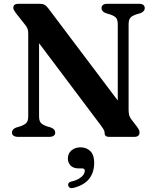

<svg xmlns="http://www.w3.org/2000/svg" viewBox="-20 -720 814 1010"><path d="M270.5 -23Q270.5 -12.5 263.2 -6.5Q256 -0.5 240 0H74Q58.5 -0.5 50.8 -6.5Q43 -12.5 43 -23Q43 -40.5 65 -49L88.5 -56Q111.5 -64.5 120 -75Q128.5 -85.5 128.5 -109V-544Q128.5 -560 124.5 -570Q120.5 -580 106 -597.5L64 -650.5Q56 -661.5 53 -667.5Q50 -673.5 50 -679.5Q50 -689.5 56.8 -694.8Q63.5 -700 75 -700H189.5Q204.5 -700 214.2 -694.8Q224 -689.5 234.5 -675.5L623 -160L599.5 -102V-591Q599.5 -614 591.8 -624.8Q584 -635.5 559.5 -644L536 -651Q514 -660.5 514 -677Q514 -688 521.5 -694Q529 -700 544.5 -700H710.5Q726.5 -700 734 -694Q741.5 -688 741.5 -677Q741.5 -660 719.5 -651L696 -644Q673 -636 664.8 -625.5Q656.5 -615 656.5 -591V-143Q656.5 -127 659.2 -115.5Q662 -104 669.5 -94L700.5 -53.5Q709.5 -41 711.8 -34.8Q714 -28.5 714 -22Q714 -12 707 -6Q700 0 687.5 0H554.5Q530.5 0 530.5 -19Q530.5 -27 527.5 -34.2Q524.5 -41.5 510 -61L138 -556L185.5 -589V-109Q185.5 -86.5 193.2 -75.8Q201 -65 225 -56L248.5 -49Q270.5 -40 270.5 -23ZM395.5 166Q366 166 351.5 151Q337 136 337 113.5Q337 87.5 356 71.2Q375 55 403.5 55Q435.5 55 455.5 75.2Q475.5 95.5 475.5 136Q475.5 187 448.8 220.8Q422 254.5 366 268.5Q354.5 271 347.8 267.8Q341 264.5 339 256.5Q337 249.5 340.8 243.5Q344.5 237.5 355 235Q380.5 229 396 219.5Q411.5 210 418.8 199Q426 188 426 177.5Q426 166 412 166Z"/></svg>

Font: Fraunces SemiBold
Style: Regular
Weight: 600
Version: Version 1.000;[b76b70a41]